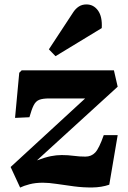

<svg xmlns="http://www.w3.org/2000/svg" viewBox="-20 -835 579 868"><path d="M78 -517H495L512 -443L147 -110Q185 -124 210 -129Q235 -134 259 -134Q288 -134 313.5 -130.5Q339 -127 366 -127Q393 -127 410.5 -145.5Q428 -164 449 -224H512L474 0Q439 12 397.5 12.5Q356 13 314.5 7.5Q273 2 236.5 -3.5Q200 -9 174 -9Q140 -9 113.5 -2Q87 5 71 13L28 -80L365 -390H203Q174 -390 158 -384Q142 -378 132.5 -359.5Q123 -341 113 -305L48 -302L67 -506ZM312 -781Q322 -796 336.5 -805.5Q351 -815 371 -815Q403 -815 423 -787.5Q443 -760 440 -708L231 -581L201 -612Z"/></svg>

Font: Literata 36pt ExtraBold
Style: Italic
Weight: 800
Italic angle: -2°
Designer: Latin by Veronika Burian and Jose Scaglione. Greek by Irene Vlachou. Cyrillic by Vera Evstafieva
Foundry: TypeTogether
Version: Version 3.002